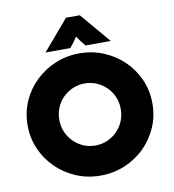

<svg xmlns="http://www.w3.org/2000/svg" viewBox="-91 -915 912 1008"><g transform="rotate(-10 364.5 -411.0)"><path d="M364.6 13.2Q295.1 13.2 235.1 -12.2Q175 -37.5 129.2 -82.3Q83.3 -127.1 57.6 -186.1Q31.9 -245.1 31.9 -312.5Q31.9 -380.6 57.6 -439.6Q83.3 -498.6 129.2 -543.1Q175 -587.5 235.1 -612.8Q295.1 -638.2 364.6 -638.2Q434 -638.2 494.4 -612.8Q554.9 -587.5 600.3 -543.1Q645.8 -498.6 671.5 -439.6Q697.2 -380.6 697.2 -312.5Q697.2 -245.1 671.5 -186.1Q645.8 -127.1 600.3 -82.3Q554.9 -37.5 494.4 -12.2Q434 13.2 364.6 13.2ZM364.6 -147.2Q399.3 -147.2 428.8 -160.1Q458.3 -172.9 480.9 -195.8Q503.5 -218.8 516 -248.6Q528.5 -278.5 528.5 -312.5Q528.5 -347.2 516 -377.1Q503.5 -406.9 480.9 -429.5Q458.3 -452.1 428.8 -464.9Q399.3 -477.8 364.6 -477.8Q329.9 -477.8 300.3 -464.9Q270.8 -452.1 248.3 -429.5Q225.7 -406.9 213.2 -377.1Q200.7 -347.2 200.7 -312.5Q200.7 -278.5 213.2 -248.6Q225.7 -218.8 248.3 -195.8Q270.8 -172.9 300.3 -160.1Q329.9 -147.2 364.6 -147.2ZM191 -673.6 328.5 -834.7H402.1L538.9 -673.6H404.2Q393.1 -686.1 383 -699.7Q372.9 -713.2 363.2 -727.8Q354.2 -713.2 344.1 -699.7Q334 -686.1 322.9 -673.6Z"/></g></svg>

Font: Afacad Flux ExtraBold
Style: Regular
Weight: 800
Designer: Kristian Moeller
Foundry: Dicotype
Version: Version 1.100